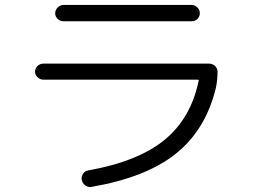

<svg xmlns="http://www.w3.org/2000/svg" viewBox="-20 -737 1040 783"><path d="M157.2 -412.1Q143.6 -412.1 133.3 -421.9Q123 -431.6 123 -444.8Q123 -458 132.8 -467.8Q142.6 -477.5 157.2 -477.5H833Q846.7 -477.5 856.9 -467.8Q867.2 -458 867.2 -445.3Q867.2 -410.2 860.4 -378.9Q819.3 -208 697.3 -110.4Q575.2 -12.7 351.6 25.4Q338.9 27.3 327.6 19Q316.4 10.7 313.5 -2.9Q310.5 -15.6 318.4 -27.8Q326.2 -40 339.8 -42Q543 -78.1 650.9 -166.5Q758.8 -254.9 790 -407.2Q792 -412.1 786.1 -412.1ZM238.3 -716.8H761.7Q774.4 -716.8 784.7 -707Q794.9 -697.3 794.9 -682.6Q794.9 -669.9 785.6 -660.2Q776.4 -650.4 761.7 -650.4H238.3Q224.6 -650.4 214.8 -660.2Q205.1 -669.9 205.1 -682.6Q205.1 -696.3 215.3 -706.5Q225.6 -716.8 238.3 -716.8Z"/></svg>

Font: Rounded-L Mgen+ 2m regular
Style: Regular
Weight: 400
Designer: [Source Han Sans]
Ryoko NISHIZUKA  (kana & ideographs); Paul D. Hunt (Latin, Greek & Cyrillic); Wenlong ZHANG  (bopomofo
Version: Version 1.059.20150602